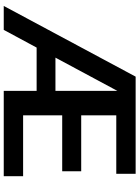

<svg xmlns="http://www.w3.org/2000/svg" viewBox="124 -886 762 1051"><g transform="rotate(90 505.5 -361.0)"><path d="M296 -283 478 -622V-283ZM945 -106H612V-320H918V-424H612V-616H932V-722H400L13 0H144L241 -180H478V0H945Z"/></g></svg>

Font: Perun SemiBold
Style: Regular
Weight: 600
Foundry: Copyright (c) Stefan Peev, Context Ltd, 2016
Version: Version 1.089